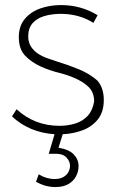

<svg xmlns="http://www.w3.org/2000/svg" viewBox="-20 -542 476 776"><path d="M203.5 214Q163 214 125.5 192.5L136.5 162.5Q167 181.5 200.5 181.5Q222.5 181.5 236.2 173.5Q250 165.5 256.5 153.2Q263 141 263 127.5Q263 110 248.8 94.8Q234.5 79.5 206.5 79.5H177L200.5 0.5Q98 -6.5 28.5 -71.5L47 -100.5Q120 -33.5 220 -33.5Q255 -33.5 285 -43Q315 -52.5 334.8 -74.2Q354.5 -96 360.5 -132Q360.5 -168 339 -189.5Q317.5 -211 280.5 -227Q253.5 -239 219.5 -247.5Q178.5 -257.5 142.5 -274.2Q106.5 -291 81.5 -317Q56.5 -343 56 -391Q56 -436.5 80 -465.2Q104 -494 142.8 -507.8Q181.5 -521.5 226.5 -521.5Q307.5 -521.5 374.5 -480.5L357.5 -449.5Q300 -486 225.5 -486Q189 -486 159 -477Q129 -468 111.5 -448Q94 -428 94 -394.5Q94 -370.5 106 -352.5Q118 -334.5 138.2 -322.2Q158.5 -310 183.5 -302.5L213 -292.5Q255 -280 298.2 -262.2Q341.5 -244.5 373.5 -216.5Q399.5 -186.5 399.5 -138Q399.5 -89.5 375.8 -59.8Q352 -30 314.5 -15.8Q277 -1.5 233.5 0.5L216.5 55Q259 62 278.2 82.2Q297.5 102.5 297.5 130Q297.5 151 287.5 170.2Q277.5 189.5 256.8 201.8Q236 214 203.5 214Z"/></svg>

Font: Argentum Novus ExtraLight
Style: Regular
Weight: 250
Designer: Julieta Ulanovsky (font) & Cristiano Sobral (main changes)
Foundry: Julieta Ulanovsky (font) & Cristiano Sobral (main changes)
Version: Version 3.00;November 27, 2020;FontCreator 13.0.0.2655 64-bi